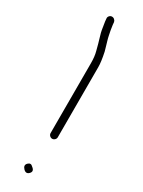

<svg xmlns="http://www.w3.org/2000/svg" viewBox="-177 -695 515 691"><g transform="rotate(30 81.0 -349.5)"><path d="M97 -181C101 -181 104.5 -182.5 107.5 -185.5C110.5 -188.5 112 -192 112 -196V-487C112 -502.1 109.3 -522.1 104 -547L98 -568C96.7 -572.7 95 -578.3 93 -585C91 -591.7 89.3 -598.3 88 -605L84 -625C82.7 -631.7 81.7 -638.3 81 -645L80 -656C79.3 -660 77.3 -663.3 74 -666C70.7 -668.7 67 -669.8 63 -669.5C59 -669.2 55.7 -667.3 53 -664C50.3 -660.7 49.3 -657 50 -653L51 -642C52.3 -634.7 53.5 -627.3 54.5 -620C55.5 -612.7 56.8 -605.5 58.5 -598.5C60.2 -591.5 62.2 -584.5 64.5 -577.5C66.8 -570.5 68.5 -564.8 69.5 -560.5C70.5 -556.2 72.8 -547.3 76.5 -534C80.2 -520.7 82 -505 82 -487V-196C82 -192 83.5 -188.5 86.5 -185.5C89.5 -182.5 93 -181 97 -181ZM64.5 -58.5C57.5 -51.5 58 -43.8 66 -35.5C74 -27.2 81.7 -26.9 89.2 -34.7C96.7 -42.6 95.3 -50.3 85 -58C78.3 -65.3 71.5 -65.5 64.5 -58.5Z"/></g></svg>

Font: Proton
Style: ExBd
Weight: 500
Version: Version 1.017